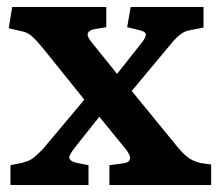

<svg xmlns="http://www.w3.org/2000/svg" viewBox="-20 -531 628 551"><path d="M10 0V-57L45 -64Q55 -67 62.5 -70Q70 -73 79 -80.5Q88 -88 102 -102L222 -245L103 -393Q83 -417 70.5 -428Q58 -439 39 -442L5 -450L15 -511H285V-453L249 -447Q235 -444 232 -435Q229 -426 245 -407L316 -319L384 -405Q399 -423 398.5 -432Q398 -441 378 -445L345 -453L355 -511H564V-452L529 -445Q516 -443 507.5 -438.5Q499 -434 490 -426Q481 -418 469 -403L358 -270L488 -111Q500 -96 510.5 -86.5Q521 -77 532 -71.5Q543 -66 556 -63L586 -59V0H294V-57L332 -62Q351 -64 353 -75Q355 -86 340 -104L265 -196L192 -104Q184 -93 180.5 -85.5Q177 -78 181 -73Q185 -68 198 -64L234 -57V0Z"/></svg>

Font: Literata 18pt SemiBold
Style: Regular
Weight: 600
Designer: Latin by Veronika Burian and Jose Scaglione. Greek by Irene Vlachou. Cyrillic by Vera Evstafieva.
Foundry: TypeTogether
Version: Version 3.103;gftools[0.9.29]